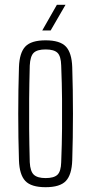

<svg xmlns="http://www.w3.org/2000/svg" viewBox="-20 -774 380 800"><path d="M170 6Q110 6 85.5 -20Q61 -46 59 -106Q56 -199 56 -299.5Q56 -400 59 -494Q61 -554 85.5 -580Q110 -606 170 -606Q230 -606 254.5 -580Q279 -554 281 -494Q284 -401 284 -300Q284 -199 281 -106Q279 -46 254.5 -20Q230 6 170 6ZM170 -32Q205 -32 219.5 -46Q234 -60 235 -98Q238 -175 238.5 -237.5Q239 -300 238.5 -362Q238 -424 235 -501Q234 -540 219.5 -554Q205 -568 170 -568Q135 -568 120.5 -554Q106 -540 104 -501Q102 -424 101.5 -362Q101 -300 101.5 -237.5Q102 -175 104 -98Q106 -60 121 -46Q136 -32 170 -32ZM156 -647 217 -754H253L191 -647Z"/></svg>

Font: Big Shoulders Display Light
Style: Regular
Weight: 300
Designer: Patric King
Foundry: XO Type Co
Version: Version 1.000; ttfautohint (v1.8.2)